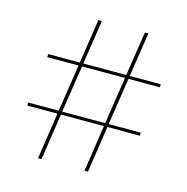

<svg xmlns="http://www.w3.org/2000/svg" viewBox="-99 -755 830 850"><g transform="rotate(15 316.0 -330.0)"><path d="M445 -443 412 -227H559V-213H410L378 0H362L394 -213H197L165 0H149L181 -213H43V-227H183L216 -443H73V-457H218L249 -660H265L234 -457H431L462 -660H478L447 -457H589V-443ZM429 -443H232L199 -227H396Z"/></g></svg>

Font: Work Sans Hairline
Style: Regular
Weight: 400
Designer: Wei Huang
Foundry: Wei Huang
Version: Version 1.032